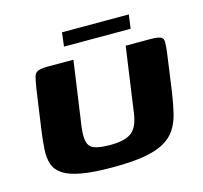

<svg xmlns="http://www.w3.org/2000/svg" viewBox="-89 -677 822 777"><g transform="rotate(-15 322.5 -288.5)"><path d="M601 -228Q594 -181 585 -144Q576 -107 558 -79.5Q540 -52 508 -34Q476 -16 424 -7Q372 2 292 2Q212 2 161.5 -7Q111 -16 84.5 -34Q58 -52 49.5 -78Q41 -104 43 -139Q45 -174 51 -217L75 -386Q80 -417 84 -433Q88 -449 101.5 -454.5Q115 -460 146 -460H250L211 -185Q206 -143 213.5 -122Q221 -101 244.5 -94.5Q268 -88 306 -88Q367 -88 394.5 -109Q422 -130 430 -184L469 -460H570Q603 -460 615 -454.5Q627 -449 627 -433Q627 -417 623 -386ZM227 -521 234 -579H514L506 -521Z"/></g></svg>

Font: Genos Thin
Style: Bold Italic
Weight: 700
Italic angle: -8°
Version: Version 1.010